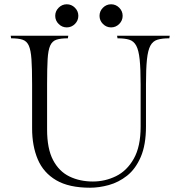

<svg xmlns="http://www.w3.org/2000/svg" viewBox="-20 -867 832 897"><path d="M773 -700 771 -688Q737 -688 715.5 -681.5Q694 -675 682.5 -653.5Q671 -632 666.5 -589Q662 -546 662 -473V-277Q662 -190 637.5 -133.5Q613 -77 573.5 -46Q534 -15 488.5 -2.5Q443 10 401 10Q302 10 242.5 -25Q183 -60 156.5 -122.5Q130 -185 130 -267V-474Q130 -547 127 -590Q124 -633 114.5 -654Q105 -675 85.5 -681.5Q66 -688 32 -688L30 -700H299L297 -688Q263 -688 243.5 -681.5Q224 -675 214.5 -654Q205 -633 202.5 -590Q200 -547 200 -474V-262Q200 -172 228 -119Q256 -66 304.5 -42.5Q353 -19 414 -19Q471 -19 522 -44Q573 -69 605 -125.5Q637 -182 637 -275V-473Q637 -546 632.5 -589Q628 -632 616.5 -653.5Q605 -675 584 -681.5Q563 -688 529 -688L527 -700ZM238 -793Q238 -815 254 -831Q270 -847 292 -847Q314 -847 330 -831Q346 -815 346 -793Q346 -771 330 -755Q314 -739 292 -739Q270 -739 254 -755Q238 -771 238 -793ZM445 -793Q445 -815 461 -831Q477 -847 499 -847Q521 -847 537 -831Q553 -815 553 -793Q553 -771 537 -755Q521 -739 499 -739Q477 -739 461 -755Q445 -771 445 -793Z"/></svg>

Font: Gilda Display
Style: Regular
Weight: 400
Designer: Eduardo Rodriguez Tunni
Foundry: Eduardo Rodriguez Tunni
Version: Version 1.002; ttfautohint (v1.8.4.7-5d5b);gftools[0.9.22]